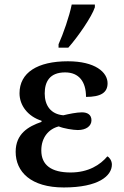

<svg xmlns="http://www.w3.org/2000/svg" viewBox="-20 -816 547 846"><path d="M238 -606H281C323 -653 385 -743 398 -784V-796H296C286 -745 258 -665 238 -621ZM261 10C414 10 473 -41 473 -91C473 -108 462 -123 453 -127C422 -90 370 -56 291 -56C207 -56 162 -88 162 -153C162 -211 195 -248 239 -259C259 -250 303 -243 323 -243C360 -243 383 -261 383 -286C383 -310 366 -321 341 -321C318 -321 284 -314 259 -308C203 -313 177 -352 177 -404C177 -455 198 -497 267 -497C328 -497 359 -456 359 -389C423 -389 454 -407 454 -449C454 -498 399 -546 279 -546C145 -546 66 -496 66 -405C66 -351 103 -303 163 -284V-279C105 -259 49 -227 49 -147C49 -59 116 10 261 10Z"/></svg>

Font: Noto Serif Thai Medium
Style: Regular
Weight: 500
Designer: Monotype Design Team
Foundry: Monotype Imaging Inc.
Version: Version 1.901;PS 001.901;hotconv 1.0.88;makeotf.lib2.5.64775